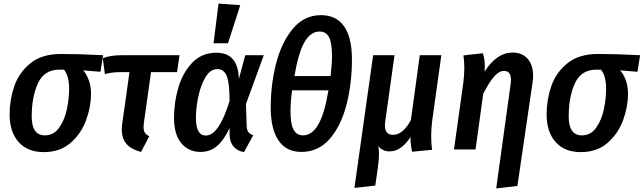

<svg xmlns="http://www.w3.org/2000/svg" viewBox="-20 -839 3614 1078"><path d="M34 -197Q34 -278 60 -354.5Q86 -431 150.5 -483.5Q215 -536 322 -536Q428 -536 559 -529L544 -436L447 -444Q466 -423 478.5 -389Q491 -355 491 -312Q491 -240 463.5 -164.5Q436 -89 376.5 -37Q317 15 226 15Q135 15 84.5 -41.5Q34 -98 34 -197ZM368 -340Q368 -414 339 -448H314Q228 -448 193 -371.5Q158 -295 158 -185Q158 -79 232 -79Q282 -79 312.5 -122.5Q343 -166 355.5 -226Q368 -286 368 -340Z M788 -151Q786 -133 786 -126Q786 -106 793 -94.5Q800 -83 818 -74L772 14Q717 0 690.5 -30.5Q664 -61 664 -112Q664 -132 666 -143L707 -434H655Q608 -434 569 -423L557 -512Q598 -529 663 -529H988L974 -434H828Z M1321 -395 1357 -529H1461L1361 -255L1365 -131Q1366 -109 1374.5 -97.5Q1383 -86 1402 -80L1350 15Q1313 9 1291.5 -16Q1270 -41 1269 -82V-120Q1239 -55 1200 -20.5Q1161 14 1106 14Q1038 14 997.5 -35.5Q957 -85 957 -178Q957 -264 981.5 -347.5Q1006 -431 1059.5 -487Q1113 -543 1195 -543Q1256 -543 1287.5 -506.5Q1319 -470 1321 -395ZM1080 -180Q1080 -127 1094 -102.5Q1108 -78 1136 -78Q1209 -78 1269 -272Q1269 -374 1253 -412.5Q1237 -451 1201 -451Q1160 -451 1133 -404.5Q1106 -358 1093 -294.5Q1080 -231 1080 -180ZM1329 -810 1260 -596H1179L1207 -819Z M1956 -506Q1956 -370 1925.5 -251.5Q1895 -133 1831.5 -59.5Q1768 14 1672 14Q1588 14 1544 -50Q1500 -114 1500 -235Q1500 -367 1531 -485.5Q1562 -604 1625.5 -679Q1689 -754 1782 -754Q1868 -754 1912 -691Q1956 -628 1956 -506ZM1633 -412H1836Q1844 -476 1844 -524Q1844 -600 1827 -631Q1810 -662 1774 -662Q1725 -662 1690.5 -604Q1656 -546 1633 -412ZM1620 -332Q1611 -264 1611 -216Q1611 -142 1628.5 -110.5Q1646 -79 1681 -79Q1731 -79 1766.5 -139Q1802 -199 1824 -332Z M2401 -70Q2401 -31 2406 2L2294 13Q2284 -30 2285 -70Q2233 11 2167 11Q2128 11 2104 -19Q2108 5 2108 25Q2108 58 2101 106L2087 203L1970 216L2075 -529H2195L2143 -157Q2141 -141 2141 -135Q2141 -82 2186 -82Q2243 -82 2287 -165L2337 -529H2458L2409 -179Q2401 -123 2401 -70Z M2847 -367Q2849 -385 2849 -390Q2849 -441 2810 -441Q2782 -441 2754 -409Q2726 -377 2693 -312L2650 0H2529L2581 -372Q2587 -420 2587 -455Q2587 -493 2582 -528L2691 -540Q2702 -507 2702 -467Q2702 -448 2701 -437Q2769 -544 2858 -544Q2911 -544 2942 -509.5Q2973 -475 2973 -416Q2973 -394 2971 -382L2885 205L2766 219Z M3049 -197Q3049 -278 3075 -354.5Q3101 -431 3165.5 -483.5Q3230 -536 3337 -536Q3443 -536 3574 -529L3559 -436L3462 -444Q3481 -423 3493.5 -389Q3506 -355 3506 -312Q3506 -240 3478.5 -164.5Q3451 -89 3391.5 -37Q3332 15 3241 15Q3150 15 3099.5 -41.5Q3049 -98 3049 -197ZM3383 -340Q3383 -414 3354 -448H3329Q3243 -448 3208 -371.5Q3173 -295 3173 -185Q3173 -79 3247 -79Q3297 -79 3327.5 -122.5Q3358 -166 3370.5 -226Q3383 -286 3383 -340Z"/></svg>

Font: Fira Sans Condensed Medium
Style: Italic
Weight: 500
Width: 3
Italic angle: -8°
Designer: bBox Type GmbH & Carrois Corporate GbR & Edenspiekermann AG
Foundry: bBox Type GmbH & Carrois Corporate GbR & Edenspiekermann AG
Version: Version 4.301